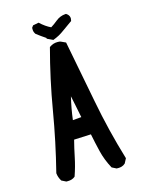

<svg xmlns="http://www.w3.org/2000/svg" viewBox="-122 -889 744 970"><g transform="rotate(-15 250.0 -404.0)"><path d="M111.3 3.9Q108.4 3.9 102.5 3.9L79.1 -7.8Q66.4 -28.3 64.5 -49.8Q103.5 -204.1 129.9 -360.4Q156.2 -516.6 198.2 -673.8L201.2 -675.8Q218.8 -688.5 242.2 -688.5Q253.9 -688.5 257.8 -686.5L283.2 -674.8Q315.4 -510.7 345.7 -350.6Q376 -190.4 423.8 -32.2L411.1 -7.8Q401.4 1 392.1 3.4Q382.8 5.9 377 5.9Q371.1 5.9 365.2 5.9L341.8 -5.9Q316.4 -52.7 304.7 -101.1Q293 -149.4 284.2 -194.3L195.3 -190.4Q184.6 -149.4 175.3 -103.5Q166 -57.6 149.4 -9.8L147.5 -7.8Q132.8 3.9 111.3 3.9ZM214.8 -287.1 259.8 -291Q252.9 -328.1 246.6 -356.9Q240.2 -385.7 236.3 -406.2Q221.7 -344.7 214.8 -287.1ZM136.7 -781.2Q136.7 -785.2 136.7 -791L144.5 -801.8L174.8 -807.6Q203.1 -781.2 230.5 -768.6Q248 -779.3 265.6 -793.9Q288.1 -812.5 316.4 -814.5H320.3Q326.2 -810.5 328.1 -808.6Q337.9 -798.8 337.9 -786.1Q337.9 -782.2 335.9 -773.4Q307.6 -753.9 288.6 -739.7Q269.5 -725.6 255.9 -718.3Q242.2 -710.9 224.6 -704.1L193.4 -718.8V-722.7Q169.9 -738.3 145.5 -756.8Q136.7 -768.6 136.7 -781.2Z"/></g></svg>

Font: JasonHandwriting2
Style: SemiBold
Weight: 600
Version: Version 1.04.7